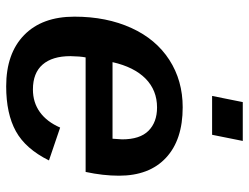

<svg xmlns="http://www.w3.org/2000/svg" viewBox="-109 -656 774 596"><g transform="rotate(90 278.0 -358.0)"><path d="M158.2 -236.8Q154.8 -219.7 154.3 -189.5Q154.3 -133.3 180.4 -103.3Q206.5 -73.2 257.8 -73.2Q297.9 -73.2 327.9 -94.7Q357.9 -116.2 376 -157.7L478 -123Q441.9 -50.3 387.5 -20.3Q333 9.8 248 9.8Q146 9.8 88.9 -45.9Q31.7 -101.6 31.7 -202.1Q31.7 -301.8 66.9 -378.9Q101.6 -455.1 165.8 -496.6Q230 -538.1 313 -538.1Q414.1 -538.1 469.7 -486.3Q525.4 -434.6 525.4 -340.3Q525.4 -291 513.7 -236.8ZM172.9 -320.3H410.6L412.6 -350.1Q412.6 -405.3 386 -431.9Q359.4 -458.5 313.5 -458.5Q260.3 -458.5 224.1 -422.9Q188 -387.2 172.9 -320.3ZM417.5 -724.6 398.4 -629.4H277.8L296.9 -724.6Z"/></g></svg>

Font: Arimo SemiBold
Style: Italic
Weight: 600
Italic angle: -12°
Version: Version 1.33